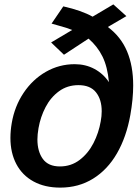

<svg xmlns="http://www.w3.org/2000/svg" viewBox="-20 -836 640 875"><path d="M27.5 -207.5Q27.5 -240 33.5 -275Q46.5 -351.5 87.5 -412.8Q128.5 -474 189.2 -508.8Q250 -543.5 320.5 -543.5Q370 -543.5 410.5 -521.8Q451 -500 476.5 -461.5Q470 -532 447 -578.5Q424 -625 383.5 -660L271.5 -586.5L213 -642.5L309 -699.5Q290 -707.5 250 -718.5Q235 -722.5 215 -728.5L268.5 -807Q352.5 -788 402 -760L496.5 -816L556 -762.5L471.5 -713Q531 -668.5 559 -602Q587 -535.5 587 -446.5Q587 -385.5 574 -312Q556 -211.5 513 -137Q470 -62.5 404.2 -21.8Q338.5 19 254.5 19Q184 19 132.8 -9Q81.5 -37 54.5 -88.2Q27.5 -139.5 27.5 -207.5ZM439 -283Q443.5 -306.5 443.5 -329Q443.5 -382.5 417.5 -415.2Q391.5 -448 337.5 -448Q287 -448 249 -420.2Q211 -392.5 187.8 -348Q164.5 -303.5 155.5 -252Q150.5 -223 150.5 -200.5Q150.5 -146 175.2 -111.8Q200 -77.5 253 -77.5Q304 -77.5 343 -107.2Q382 -137 406 -183.8Q430 -230.5 439 -283Z"/></svg>

Font: JuliaMono ExtraBoldItalic
Style: Regular
Weight: 800
Italic angle: -9°
Monospace: yes
Designer: cormullion
Foundry: corm
Version: Version 0.049; ttfautohint (v1.8.4)